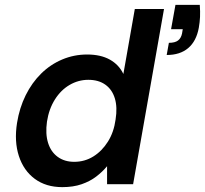

<svg xmlns="http://www.w3.org/2000/svg" viewBox="-20 -757 842 789"><path d="M236 12Q169 12 123 -22Q77 -56 57.5 -116Q38 -176 50 -252Q60 -314 85.5 -365.5Q111 -417 149 -454.5Q187 -492 235.5 -512.5Q284 -533 338 -533Q394 -533 431.5 -512Q469 -491 487 -453L534 -720H654L527 0H420V-74Q401 -51 375.5 -31.5Q350 -12 315.5 0Q281 12 236 12ZM285 -92Q328 -92 363.5 -114Q399 -136 423.5 -175Q448 -214 455 -266Q463 -316 452 -352.5Q441 -389 413 -409Q385 -429 343 -429Q302 -429 266 -408Q230 -387 205.5 -348Q181 -309 173 -257Q166 -207 177.5 -170Q189 -133 217 -112.5Q245 -92 285 -92ZM665 -531 674 -581Q699 -581 711.5 -590.5Q724 -600 728 -619L731 -637H683L701 -737H801Q803 -709 802 -687.5Q801 -666 797 -643Q787 -588 753.5 -559.5Q720 -531 665 -531Z"/></svg>

Font: DM Sans 10pt SemiBold
Style: Italic
Weight: 600
Italic angle: -10°
Version: Version 4.004;gftools[0.9.30]